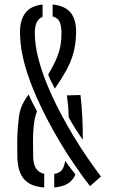

<svg xmlns="http://www.w3.org/2000/svg" viewBox="-20 -826 520 852"><path d="M379.7 0Q341.3 -48.7 299.2 -111.8Q257 -174.8 217.1 -245.9Q177.2 -317 144.2 -390.5Q111.2 -464 91.1 -534.4Q71 -604.9 69.3 -666Q65.1 -727.5 89.2 -763.9Q113.2 -800.3 169 -805.8V-751Q150.4 -744.1 142.2 -725.1Q134.1 -706 134.5 -675.9Q135.1 -625.5 149.7 -568.5Q164.2 -511.5 188.8 -451.7Q213.3 -391.9 243.9 -333.2Q274.5 -274.4 307.2 -220.5Q339.9 -166.5 371.3 -121.2Q402.7 -75.9 428 -42.9ZM176.2 5.9Q114.9 1.5 86.9 -30.7Q58.9 -63 56.9 -129.6Q56.4 -162.1 56.4 -185.4Q56.4 -208.6 57 -227Q57.6 -245.4 59.2 -262.8Q60.8 -280.1 63.3 -300.7Q66.6 -334.5 78.5 -359.9Q90.4 -385.2 107.1 -406.5Q114.9 -388.7 124.6 -369.3Q134.2 -350 144.1 -332.6Q140.9 -323 138.3 -314.7Q135.6 -306.4 133.5 -295.5Q130.2 -275.9 128.5 -254.5Q126.8 -233.2 126.4 -203.2Q126.1 -173.1 127.2 -128Q128.4 -96.7 140 -78.5Q151.6 -60.3 176.2 -54.6ZM220.6 5.8V-54.5Q246.3 -58.2 255.9 -73.3Q265.5 -88.4 269.3 -111.9Q280.4 -97 291.8 -81.5Q303.3 -66.1 314.8 -51.7Q303.2 -24.5 280 -10.8Q256.9 2.9 220.6 5.8ZM347.4 -206.2Q330.2 -229.5 313 -257.3Q295.7 -285.1 284.7 -305.4Q284.2 -334 282.2 -356.2Q280.1 -378.4 276.7 -402.8L337.1 -404.4Q342.4 -360.6 345.1 -308.4Q347.8 -256.2 347.4 -206.2ZM223.3 -432.7Q214 -450.3 206.6 -465.3Q199.2 -480.3 193.7 -495.1Q214 -529 226.9 -557.4Q239.8 -585.8 246 -612.7Q252.2 -639.5 252.6 -669.4Q254 -705.2 245.9 -725.9Q237.8 -746.6 213.5 -753.2V-805.8Q270.3 -800.9 295.8 -766.8Q321.2 -732.8 317.2 -669.4Q315.6 -625.2 305 -587.9Q294.4 -550.7 274 -513.5Q253.6 -476.3 223.3 -432.7Z"/></svg>

Font: Big Shoulders Stencil Display SC Thin
Style: Regular
Weight: 100
Designer: Patric King
Foundry: XO Type Co
Version: Version 2.001